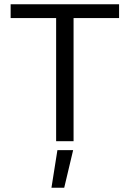

<svg xmlns="http://www.w3.org/2000/svg" viewBox="-20 -664 610 903"><path d="M244 0V-579H30V-644H540V-579H326V0ZM222 219 250 42H324L282 219Z"/></svg>

Font: Kanit Light
Style: Regular
Weight: 300
Designer: Katatrad Team
Foundry: CadsonDemak
Version: Version 2.000; ttfautohint (v1.8.3)